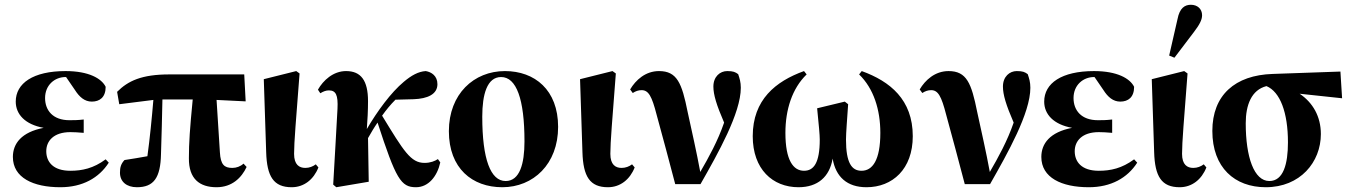

<svg xmlns="http://www.w3.org/2000/svg" viewBox="-20 -770 5665 805"><path d="M233 15C326 15 395 -24 436 -88L423 -102C372 -64 324 -54 275 -54C202 -54 174 -92 174 -136C174 -179 205 -216 275 -216C293 -216 305 -215 331 -213V-269C305 -266 290 -266 271 -266C202 -266 169 -307 169 -359C169 -413 209 -447 255 -447H257L294 -393C313 -363 335 -344 365 -344C398 -344 423 -362 423 -406C406 -441 352 -472 255 -472C119 -472 46 -421 46 -344C46 -291 85 -248 163 -234C70 -216 34 -168 34 -112C34 -25 119 15 233 15Z M480 -333 623 -351C617 -278 608 -187 598 -115C566 -109 534 -104 502 -99C487 -83 483 -68 483 -46C483 -8 511 15 554 15C625 15 653 -25 655 -124C657 -197 660 -282 661 -353H788C776 -229 772 -172 772 -107C771 -20 817 15 888 15C953 15 993 -25 1014 -70L1001 -84C988 -72 971 -66 954 -66C920 -66 905 -80 902 -131L888 -351L1010 -345L1004 -458H690C574 -458 517 -431 471 -385Z M1203 15C1254 15 1295 -17 1315 -68L1304 -81C1292 -72 1277 -66 1260 -66C1235 -66 1213 -79 1213 -125C1213 -175 1221 -265 1236 -462L1222 -472L1086 -438L1096 -132C1099 -30 1127 15 1203 15Z M1390 15 1526 -8C1525 -69 1524 -130 1523 -191C1536 -214 1549 -236 1563 -256C1640 -19 1661 15 1724 15C1776 15 1813 -30 1826 -89L1816 -103C1804 -95 1785 -87 1760 -87C1702 -87 1673 -136 1582 -285C1599 -309 1617 -331 1638 -352L1714 -354C1773 -356 1814 -375 1814 -417C1814 -452 1789 -468 1765 -472C1734 -470 1705 -454 1673 -427C1619 -382 1562 -304 1518 -229C1521 -268 1523 -307 1523 -346C1523 -433 1493 -472 1431 -472C1377 -472 1335 -433 1313 -394L1323 -379C1336 -387 1347 -391 1359 -391C1388 -391 1398 -372 1395 -314L1387 -170L1377 4Z M2086 15C2216 15 2320 -82 2320 -238C2320 -393 2222 -472 2097 -472C1967 -472 1862 -376 1862 -220C1862 -64 1960 15 2086 15ZM2100 -11C2037 -11 2002 -102 2002 -281C2002 -374 2022 -447 2081 -447C2145 -447 2179 -355 2179 -177C2179 -83 2159 -11 2100 -11Z M2529 15C2580 15 2621 -17 2641 -68L2630 -81C2618 -72 2603 -66 2586 -66C2561 -66 2539 -79 2539 -125C2539 -175 2547 -265 2562 -462L2548 -472L2412 -438L2422 -132C2425 -30 2453 15 2529 15Z M2811 2H2917C2991 -128 3086 -296 3086 -402C3086 -426 3081 -441 3075 -459C3063 -468 3054 -472 3029 -472C2999 -472 2971 -449 2971 -407C2971 -373 2984 -330 3016 -256C2990 -180 2951 -109 2916 -49C2901 -131 2880 -223 2863 -301C2839 -421 2819 -472 2743 -472C2686 -472 2645 -434 2622 -395L2633 -380C2645 -388 2657 -392 2670 -392C2699 -392 2713 -367 2733 -289C2760 -192 2785 -96 2811 2Z M3328 15C3408 15 3458 -28 3471 -105C3484 -28 3532 15 3613 15C3722 15 3807 -61 3807 -199C3807 -352 3712 -429 3593 -472L3582 -458C3643 -399 3671 -310 3671 -213C3671 -98 3638 -54 3592 -54C3551 -54 3527 -87 3527 -185C3527 -213 3532 -272 3536 -333L3522 -344L3406 -316C3413 -246 3417 -205 3417 -185C3417 -87 3392 -54 3351 -54C3306 -54 3273 -98 3273 -213C3273 -310 3301 -399 3362 -458L3351 -472C3232 -429 3136 -352 3136 -199C3136 -61 3219 15 3328 15Z M4025 2H4131C4205 -128 4300 -296 4300 -402C4300 -426 4295 -441 4289 -459C4277 -468 4268 -472 4243 -472C4213 -472 4185 -449 4185 -407C4185 -373 4198 -330 4230 -256C4204 -180 4165 -109 4130 -49C4115 -131 4094 -223 4077 -301C4053 -421 4033 -472 3957 -472C3900 -472 3859 -434 3836 -395L3847 -380C3859 -388 3871 -392 3884 -392C3913 -392 3927 -367 3947 -289C3974 -192 3999 -96 4025 2Z M4545 15C4638 15 4707 -24 4748 -88L4735 -102C4684 -64 4636 -54 4587 -54C4514 -54 4486 -92 4486 -136C4486 -179 4517 -216 4587 -216C4605 -216 4617 -215 4643 -213V-269C4617 -266 4602 -266 4583 -266C4514 -266 4481 -307 4481 -359C4481 -413 4521 -447 4567 -447H4569L4606 -393C4625 -363 4647 -344 4677 -344C4710 -344 4735 -362 4735 -406C4718 -441 4664 -472 4567 -472C4431 -472 4358 -421 4358 -344C4358 -291 4397 -248 4475 -234C4382 -216 4346 -168 4346 -112C4346 -25 4431 15 4545 15Z M4926 15C4977 15 5018 -17 5038 -68L5027 -81C5015 -72 5000 -66 4983 -66C4958 -66 4936 -79 4936 -125C4936 -175 4944 -265 4959 -462L4945 -472L4809 -438L4819 -132C4822 -30 4850 15 4926 15ZM4882 -537 4904 -528 4986 -636C5008 -665 5020 -686 5020 -706C5020 -733 5000 -750 4973 -750C4948 -750 4926 -737 4917 -690Z M5287 15C5431 15 5518 -90 5518 -208C5518 -282 5484 -340 5429 -377L5607 -358L5600 -470L5316 -460C5158 -455 5063 -371 5063 -221C5063 -67 5157 15 5287 15ZM5203 -253C5203 -330 5227 -393 5290 -409C5347 -385 5380 -299 5380 -173C5380 -83 5361 -11 5302 -11C5238 -11 5203 -111 5203 -253Z"/></svg>

Font: Source Serif 4 Display
Style: Bold
Weight: 700
Designer: Frank Grießhammer
Foundry: Adobe Systems Incorporated
Version: Version 4.004;hotconv 1.0.117;makeotfexe 2.5.65602